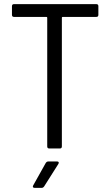

<svg xmlns="http://www.w3.org/2000/svg" viewBox="-20 -720 536 931"><path d="M457 -690V-648Q457 -638 447 -638H284Q280 -638 280 -634V-10Q280 0 270 0H219Q209 0 209 -10V-634Q209 -638 205 -638H48Q38 -638 38 -648V-690Q38 -700 48 -700H447Q457 -700 457 -690ZM141 179 202 70Q207 63 214 63H257Q263 63 264.5 66.5Q266 70 263 75L194 184Q189 191 182 191H148Q142 191 140 187.5Q138 184 141 179Z"/></svg>

Font: Barlow Semi Condensed
Style: Regular
Weight: 400
Width: 4
Designer: Jeremy Tribby
Foundry: Tribby Type
Version: Version 1.408;December 10, 2018;FontCreator 11.5.0.2430 64-b